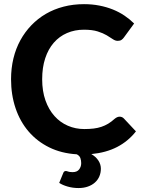

<svg xmlns="http://www.w3.org/2000/svg" viewBox="-20 -754 699 947"><path d="M305 89.5Q307.5 89.5 310 90.2Q312.5 91 316 92.2Q319.5 93.5 324.8 94.2Q330 95 338.5 95Q360 95 370.2 81.8Q380.5 68.5 380.5 50.5Q380.5 37.5 376.5 25.8Q372.5 14 358.5 7Q283 2.5 223 -27Q163 -56.5 121 -105.5Q79 -154.5 56.8 -220.2Q34.5 -286 34.5 -363Q34.5 -417 46.2 -465.8Q58 -514.5 80.5 -555.5Q103 -596.5 134.8 -629.5Q166.5 -662.5 206.5 -685.8Q246.5 -709 293.8 -721.2Q341 -733.5 394.5 -733.5Q434.5 -733.5 470.2 -726.5Q506 -719.5 537 -707Q568 -694.5 594.2 -676.8Q620.5 -659 641.5 -638L591 -569Q586.5 -562.5 579.5 -557.5Q572.5 -552.5 560.5 -552.5Q548.5 -552.5 536.2 -561Q524 -569.5 506.2 -580Q488.5 -590.5 461.8 -599Q435 -607.5 394 -607.5Q348.5 -607.5 310.5 -591Q272.5 -574.5 245.2 -543.2Q218 -512 203 -466.5Q188 -421 188 -363Q188 -304.5 204.2 -258.8Q220.5 -213 248.8 -181.5Q277 -150 314.8 -133.8Q352.5 -117.5 395.5 -117.5Q421 -117.5 441.8 -120Q462.5 -122.5 480.2 -128.5Q498 -134.5 513.8 -144Q529.5 -153.5 545.5 -168Q551 -172.5 557 -175.5Q563 -178.5 570 -178.5Q582.5 -178.5 591 -169.5L650.5 -106Q612.5 -57.5 558 -29.2Q503.5 -1 430.5 6Q453 19 465.2 37.8Q477.5 56.5 477.5 78Q477.5 98.5 470 116Q462.5 133.5 448.2 146.2Q434 159 413.5 166.2Q393 173.5 367.5 173.5Q339 173.5 313.8 166.2Q288.5 159 272 148L292.5 98Q296 89.5 305 89.5Z"/></svg>

Font: Lato Heavy
Style: Regular
Weight: 800
Designer: Lukasz Dziedzic
Foundry: tyPoland Lukasz Dziedzic
Version: Version 2.007; 2014-02-27